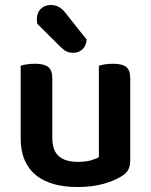

<svg xmlns="http://www.w3.org/2000/svg" viewBox="-20 -736 606 771"><path d="M503 -93Q503 -70 495 -54.5Q487 -39 466 -27Q437 -9 392.5 3Q348 15 291 15Q239 15 197 3.5Q155 -8 125 -32Q95 -56 79 -93Q63 -130 63 -181V-472Q71 -475 86.5 -477.5Q102 -480 121 -480Q156 -480 173 -467.5Q190 -455 190 -421V-183Q190 -131 216.5 -108.5Q243 -86 292 -86Q323 -86 344.5 -92Q366 -98 377 -105V-472Q385 -475 400.5 -477.5Q416 -480 434 -480Q470 -480 486.5 -467.5Q503 -455 503 -421ZM130 -640Q128 -650 128 -658Q128 -685 144 -700.5Q160 -716 184 -716Q216 -716 239 -689L328 -577Q326 -551 310.5 -537.5Q295 -524 276 -524Q259 -524 248 -529Q237 -534 226 -545Z"/></svg>

Font: Baloo Chettan 2 SemiBold
Style: Regular
Weight: 600
Designer: Maithili Shingre, Unnati Kotecha and Ek Type
Foundry: Ek Type
Version: Version 1.640;hotconv 1.0.111;makeotfexe 2.5.65597; ttfautoh